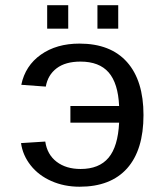

<svg xmlns="http://www.w3.org/2000/svg" viewBox="-20 -705 640 735"><path d="M529.3 -264.6Q529.3 -130.9 466.6 -60.5Q403.8 9.8 284.7 9.8Q225.6 9.8 176.5 -12Q127.4 -33.7 97.2 -72.3Q66.9 -110.8 60.5 -157.2L153.3 -163.1Q160.6 -113.3 196.8 -85.7Q232.9 -58.1 288.6 -58.1Q359.4 -58.1 395.5 -101.1Q431.6 -144 436 -235.4H249.5V-299.3H436Q432.1 -386.2 396 -427.7Q359.9 -469.2 288.1 -469.2Q230.5 -469.2 196.8 -443.6Q163.1 -418 155.3 -373.5L61.5 -380.4Q76.7 -453.6 136.5 -495.8Q196.3 -538.1 284.2 -538.1Q403.3 -538.1 466.3 -467.3Q529.3 -396.5 529.3 -264.6ZM353 -595.2V-685.1H432.6V-595.2ZM160.6 -595.2V-685.1H241.2V-595.2Z"/></svg>

Font: Cousine
Style: Regular
Weight: 400
Monospace: yes
Designer: Steve Matteson
Foundry: Monotype Imaging Inc.
Version: Version 1.21